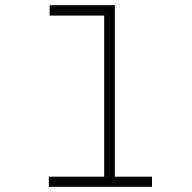

<svg xmlns="http://www.w3.org/2000/svg" viewBox="-20 -719 739 739"><path d="M422 -39H565V0H168V-39H381V-659H171V-699H422Z"/></svg>

Font: Argentum Sans ExtraLight
Style: Regular
Weight: 275
Designer: Julieta Ulanovsky (Modified by Cristiano Sobral)
Foundry: Julieta Ulanovsky
Version: Version 1.000; ttfautohint (v1.5.65-e2d9)